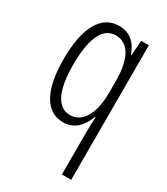

<svg xmlns="http://www.w3.org/2000/svg" viewBox="-192 -628 826 949"><g transform="rotate(30 221.0 -153.0)"><path d="M322 236H375V-532H331L325 -447H322C301 -506 262 -542 201 -542C101 -542 44 -444 44 -263C44 -84 99 10 197 10C258 10 298 -29 322 -93H325C323 -58 322 -25 322 -6ZM209 -38C141 -38 99 -107 99 -262C99 -410 135 -493 210 -493C282 -493 322 -425 322 -297V-229C322 -111 279 -38 209 -38Z"/></g></svg>

Font: Noto Sans UI Condensed Light
Style: Regular
Weight: 300
Width: 3
Designer: Monotype Design Team
Foundry: Monotype Imaging Inc.
Version: Version 1.901